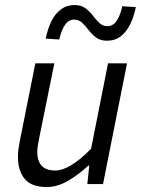

<svg xmlns="http://www.w3.org/2000/svg" viewBox="-20 -741 567 773"><path d="M167.6 12Q106.6 12 79.5 -20.8Q52.3 -53.6 52.3 -108.9Q52.3 -126.3 54.3 -141.2Q56.3 -156.2 60.3 -176L122.3 -486H198.8L138 -186.1Q134.6 -167.2 132.3 -154.6Q130 -142 130 -129.5Q130 -92.7 147.7 -73.6Q165.3 -54.5 202.9 -54.5Q230.9 -54.5 266.4 -75.7Q301.9 -96.9 346.7 -142.1L415 -486H491.4L394.8 0H331.6L339.3 -73.9H335.3Q297 -38.5 254.3 -13.3Q211.6 12 167.6 12ZM410.9 -577.1Q383.9 -577.1 366.8 -590Q349.7 -602.9 337.1 -619.6Q324.5 -636.3 310.9 -649.2Q297.3 -662.1 278.2 -662.1Q256.1 -662.1 241.2 -640Q226.2 -617.8 218.7 -582L164 -585.5Q171.8 -624.4 186.7 -655Q201.6 -685.6 225.1 -703.1Q248.5 -720.7 280 -720.7Q307 -720.7 324.1 -707.8Q341.2 -694.9 353.8 -678.2Q366.4 -661.5 380 -648.6Q393.7 -635.6 412.7 -635.6Q435.5 -635.6 450.3 -658.1Q465.1 -680.6 472.2 -715.8L526.9 -712.3Q519.2 -674 504.2 -643.4Q489.3 -612.8 466.4 -595Q443.4 -577.1 410.9 -577.1Z"/></svg>

Font: Source Sans 3
Style: Italic
Weight: 200
Italic angle: -11°
Designer: Paul D. Hunt
Foundry: Adobe
Version: Version 3.046;hotconv 1.0.118;makeotfexe 2.5.65603